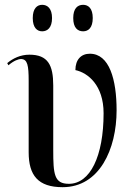

<svg xmlns="http://www.w3.org/2000/svg" viewBox="-20 -767 554 797"><path d="M325 -637C347 -637 365 -652 365 -692C365 -732 347 -747 325 -747C302 -747 284 -732 284 -692C284 -652 302 -637 325 -637ZM155 -637C177 -637 196 -652 196 -692C196 -732 177 -747 155 -747C134 -747 116 -732 116 -692C116 -652 134 -637 155 -637ZM240 10C393 10 464 -148 464 -309C464 -437 434 -544 353 -544C317 -544 293 -520 293 -476C345 -465 410 -413 410 -297C410 -118 354 -4 266 -4C205 -4 201 -43 201 -145V-412C201 -497 179 -540 102 -540C65 -540 34 -525 10 -505L15 -496C37 -515 56 -522 68 -522C94 -521 99 -496 99 -431V-135C99 -39 138 10 240 10Z"/></svg>

Font: Noto Serif Display Condensed Medium
Style: Regular
Weight: 500
Width: 3
Designer: Monotype Design Team
Foundry: Monotype Imaging Inc.
Version: Version 2.009